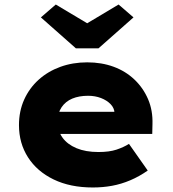

<svg xmlns="http://www.w3.org/2000/svg" viewBox="-20 -820 764 850"><path d="M391 10Q291 10 217.5 -25.5Q144 -61 104 -123.5Q64 -186 64 -266Q64 -328 87 -379Q110 -430 151 -467Q192 -504 247 -524Q302 -544 366 -544Q430 -544 483 -524.5Q536 -505 575 -468Q614 -431 635.5 -381Q657 -331 655 -270L654 -227H178L155 -325H505L487 -301V-320Q486 -342 469.5 -359Q453 -376 427 -386Q401 -396 370 -396Q330 -396 300 -383.5Q270 -371 252.5 -345Q235 -319 235 -281Q235 -241 256.5 -211Q278 -181 318.5 -164Q359 -147 416 -147Q464 -147 495.5 -157.5Q527 -168 551 -183L634 -65Q597 -39 557 -22Q517 -5 476 2.5Q435 10 391 10ZM316 -606 161 -743 227 -800 381 -708H351L505 -800L571 -743L416 -606Z"/></svg>

Font: Lexend Exa ExtraBold
Style: Regular
Weight: 800
Designer: Bonnie Shaver-Troup, Thomas Jockin
Foundry: Lexend
Version: Version 1.007